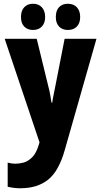

<svg xmlns="http://www.w3.org/2000/svg" viewBox="-20 -760 540 1025"><path d="M89 245Q55 245 21 237V108Q41 114 62 114Q82 114 105.5 108Q129 102 151.5 80Q174 58 188 10L191 0L5 -553H176L237 -303Q245 -273 248.5 -251Q252 -229 255 -212H259Q261 -229 265.5 -250.5Q270 -272 276 -303L325 -553H495L326 40Q294 154 236.5 199.5Q179 245 89 245ZM342 -600Q313 -600 295.5 -618Q278 -636 278 -669Q278 -704 295.5 -722Q313 -740 342 -740Q373 -740 390.5 -721Q408 -702 408 -669Q408 -637 390.5 -618.5Q373 -600 342 -600ZM156 -600Q128 -600 110 -617.5Q92 -635 92 -669Q92 -704 110 -722Q128 -740 156 -740Q186 -740 203.5 -721Q221 -702 221 -669Q221 -637 203.5 -618.5Q186 -600 156 -600Z"/></svg>

Font: Noto Sans Mono ExtraCondensed Black
Style: Regular
Weight: 900
Width: 2
Designer: Monotype Design Team
Foundry: Monotype Imaging Inc.
Version: Version 2.014